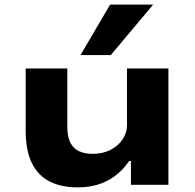

<svg xmlns="http://www.w3.org/2000/svg" viewBox="-20 -799 841 830"><path d="M315 11Q247 11 196.5 -13.5Q146 -38 118.5 -92.5Q91 -147 91 -235V-503H271V-250Q271 -208 284 -182.5Q297 -157 321.5 -145.5Q346 -134 381 -134Q425 -134 458.5 -151.5Q492 -169 510.5 -197.5Q529 -226 529 -257V-503H708V0H546V-103H538Q501 -48 445.5 -18.5Q390 11 315 11ZM328 -561 456 -779H642L459 -561Z"/></svg>

Font: Nunito Sans 7pt Expanded ExtraBold
Style: Regular
Weight: 800
Width: 7
Designer: Vernon Adams
Foundry: Vernon Adams
Version: Version 3.101;gftools[0.9.27]